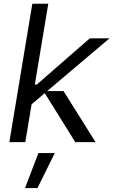

<svg xmlns="http://www.w3.org/2000/svg" viewBox="-20 -747 595 1009"><path d="M555.4 -545.5H451.7L173.3 -302.6H163L233.7 -727.3H149.9L29.1 0H112.9L146 -198.9L215.2 -257.5L375.7 0H482.2L313.9 -268.5H228ZM176.8 241.5 267.8 57.5H181.8L111.5 241.5Z"/></svg>

Font: Riot Sans 2.0
Style: Italic
Weight: 400
Italic angle: -9.39999°
Designer: Rasmus Andersson
Foundry: rsms
Version: Version 3.006;hotconv 1.0.109;makeotfexe 2.5.65596